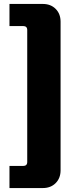

<svg xmlns="http://www.w3.org/2000/svg" viewBox="-20 -788 395 973"><path d="M197 -768Q237 -768 262 -743Q287 -718 287 -678V75Q287 115 262 140Q237 165 197 165H28V53H97Q118 53 118 33V-636Q118 -656 97 -656H28V-768Z"/></svg>

Font: Exo 2 ExtraBold
Style: Regular
Weight: 800
Designer: Natanael Gama
Foundry: Natanael Gama
Version: Version 2.010